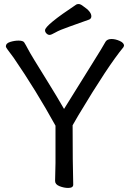

<svg xmlns="http://www.w3.org/2000/svg" viewBox="-20 -906 640 941"><path d="M314 15.1Q293.9 15.1 272 6.6Q250 -2 250 -19L252 -107.9V-290Q156.7 -462.9 46.9 -623Q25.9 -651.9 17.3 -662.8Q8.8 -673.8 8.8 -679.2Q8.8 -693.8 29.8 -700.4Q50.8 -707 70.8 -707Q92.8 -707 98.6 -698.2Q106.9 -685.1 116 -667.5Q125 -649.9 149.4 -609.9Q173.8 -569.8 216.3 -501.5Q258.8 -433.1 293.9 -372.1Q377.9 -507.8 431.4 -593Q484.9 -678.2 497.6 -702.1Q505.9 -714.8 526.9 -714.8Q545.9 -714.8 566.9 -705.3Q587.9 -695.8 587.9 -682.1L585 -674.8Q509.8 -584 364.7 -341.8L335.9 -292Q335.9 -106.9 338.9 -1Q338.9 15.1 314 15.1ZM200.7 -757.8Q200.7 -782.2 354 -883.8Q357.9 -886.2 365.7 -886.2Q375 -886.2 388.7 -875Q427.7 -849.1 427.7 -826.2Q427.7 -814.9 417 -810.1Q367.7 -792 319.8 -775.4Q272 -758.8 251.5 -746.8Q231 -734.9 222.9 -734.9Q214.8 -734.9 207.8 -741.9Q200.7 -749 200.7 -757.8Z"/></svg>

Font: LXGW WenKai GB Screen
Style: Regular
Weight: 400
Designer: LXGW / Fontworks Inc.
Foundry: LXGW / Fontworks Inc.
Version: Version 1.321;February 19, 2024;FontCreator 14.0.0.2901 64-b